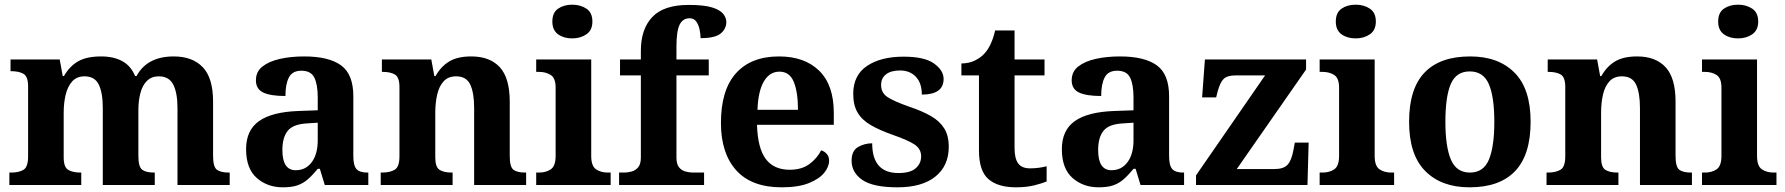

<svg xmlns="http://www.w3.org/2000/svg" viewBox="-20 -790 7624 820"><path d="M20 0V-53H28Q61 -53 80.5 -65Q100 -77 100 -122V-421Q100 -463 80.5 -474.5Q61 -486 28 -486H25V-536H235L248 -465H253Q277 -507 313.5 -528Q350 -549 412 -549Q465 -549 502 -529Q539 -509 557 -465H563Q608 -549 722 -549Q802 -549 846 -503Q890 -457 890 -356V-124Q890 -77 906.5 -65Q923 -53 957 -53H961V0H738V-329Q738 -393 720 -428.5Q702 -464 658 -464Q627 -464 607.5 -444.5Q588 -425 579.5 -392Q571 -359 571 -321V-124Q571 -77 587.5 -65Q604 -53 638 -53H641V0H419V-329Q419 -393 402 -428.5Q385 -464 341 -464Q308 -464 288.5 -442.5Q269 -421 260.5 -385.5Q252 -350 252 -309V-118Q252 -76 271.5 -64.5Q291 -53 324 -53H327V0Z M1188 10Q1122 10 1076.5 -30Q1031 -70 1031 -153Q1031 -234 1086.5 -273Q1142 -312 1255 -316L1337 -319V-374Q1337 -429 1322.5 -458.5Q1308 -488 1267 -488Q1229 -488 1214 -459.5Q1199 -431 1199 -380Q1135 -380 1104 -395Q1073 -410 1073 -447Q1073 -484 1101 -506Q1129 -528 1175.5 -538.5Q1222 -549 1279 -549Q1384 -549 1436.5 -511Q1489 -473 1489 -379V-124Q1489 -83 1502.5 -68Q1516 -53 1549 -53H1553V0H1367L1346 -69H1337Q1315 -42 1295 -24.5Q1275 -7 1250.5 1.5Q1226 10 1188 10ZM1243 -63Q1286 -63 1311.5 -97.5Q1337 -132 1337 -191V-266L1292 -263Q1232 -260 1209 -231.5Q1186 -203 1186 -149Q1186 -63 1243 -63Z M1606 0V-53H1612Q1645 -53 1665.5 -65Q1686 -77 1686 -122V-418Q1686 -460 1667 -471.5Q1648 -483 1615 -483H1611V-536H1822L1835 -465H1840Q1863 -506 1898.5 -527.5Q1934 -549 1993 -549Q2072 -549 2114.5 -503Q2157 -457 2157 -356V-124Q2157 -77 2173 -65Q2189 -53 2223 -53H2227V0H2005V-329Q2005 -393 1988.5 -428.5Q1972 -464 1928 -464Q1894 -464 1874.5 -442.5Q1855 -421 1847 -385.5Q1839 -350 1839 -309V-118Q1839 -76 1857.5 -64.5Q1876 -53 1909 -53H1913V0Z M2424 -626Q2388 -626 2363.5 -643.5Q2339 -661 2339 -698Q2339 -736 2363.5 -753Q2388 -770 2424 -770Q2459 -770 2484.5 -753Q2510 -736 2510 -698Q2510 -661 2484.5 -643.5Q2459 -626 2424 -626ZM2270 0V-53H2282Q2312 -53 2332.5 -67Q2353 -81 2353 -124V-416Q2353 -456 2332.5 -469.5Q2312 -483 2282 -483H2270V-536H2505V-124Q2505 -81 2525.5 -67Q2546 -53 2576 -53H2588V0Z M2624 0V-53H2646Q2661 -53 2677.5 -57.5Q2694 -62 2705.5 -75.5Q2717 -89 2717 -118V-468H2628V-536H2717V-573Q2717 -666 2766 -717.5Q2815 -769 2921 -769Q2986 -769 3020.5 -758.5Q3055 -748 3068.5 -731Q3082 -714 3082 -696Q3082 -667 3058 -647Q3034 -627 2972 -627Q2972 -643 2968 -663Q2964 -683 2954 -697.5Q2944 -712 2925 -712Q2896 -712 2882.5 -684.5Q2869 -657 2869 -591V-536H3007V-468H2869V-118Q2869 -89 2880 -75.5Q2891 -62 2907.5 -57.5Q2924 -53 2940 -53H2987V0Z M3318 10Q3190 10 3124.5 -62.5Q3059 -135 3059 -265Q3059 -406 3123.5 -477.5Q3188 -549 3307 -549Q3416 -549 3478.5 -488Q3541 -427 3541 -308V-257H3213Q3216 -157 3250.5 -111Q3285 -65 3353 -65Q3404 -65 3437 -89.5Q3470 -114 3487 -148Q3501 -144 3511 -132.5Q3521 -121 3521 -104Q3521 -78 3500 -52Q3479 -26 3434.5 -8Q3390 10 3318 10ZM3388 -321Q3388 -397 3370 -440.5Q3352 -484 3309 -484Q3267 -484 3242.5 -442.5Q3218 -401 3215 -321Z M3813 10Q3709 10 3663 -21.5Q3617 -53 3617 -104Q3617 -146 3644.5 -162Q3672 -178 3705 -178Q3705 -51 3817 -51Q3868 -51 3891 -71.5Q3914 -92 3914 -122Q3914 -154 3886.5 -172.5Q3859 -191 3793 -214Q3736 -234 3698.5 -256Q3661 -278 3642.5 -309.5Q3624 -341 3624 -389Q3624 -469 3683 -508.5Q3742 -548 3839 -548Q3929 -548 3969.5 -518.5Q4010 -489 4010 -453Q4010 -386 3917 -386Q3917 -435 3891.5 -462Q3866 -489 3824 -489Q3785 -489 3764 -472.5Q3743 -456 3743 -427Q3743 -394 3769.5 -376Q3796 -358 3864 -334Q3918 -316 3955.5 -294.5Q3993 -273 4012.5 -242Q4032 -211 4032 -163Q4032 -82 3975 -36Q3918 10 3813 10Z M4319 10Q4242 10 4201.5 -25Q4161 -60 4161 -148V-468H4086V-519Q4118 -519 4143.5 -531.5Q4169 -544 4184 -561Q4215 -594 4230 -660H4313V-536H4441V-468H4313V-158Q4313 -113 4328.5 -92Q4344 -71 4379 -71Q4399 -71 4417 -73.5Q4435 -76 4450 -80V-15Q4434 -8 4399.5 1Q4365 10 4319 10Z M4672 10Q4606 10 4560.5 -30Q4515 -70 4515 -153Q4515 -234 4570.5 -273Q4626 -312 4739 -316L4821 -319V-374Q4821 -429 4806.5 -458.5Q4792 -488 4751 -488Q4713 -488 4698 -459.5Q4683 -431 4683 -380Q4619 -380 4588 -395Q4557 -410 4557 -447Q4557 -484 4585 -506Q4613 -528 4659.5 -538.5Q4706 -549 4763 -549Q4868 -549 4920.5 -511Q4973 -473 4973 -379V-124Q4973 -83 4986.5 -68Q5000 -53 5033 -53H5037V0H4851L4830 -69H4821Q4799 -42 4779 -24.5Q4759 -7 4734.5 1.5Q4710 10 4672 10ZM4727 -63Q4770 -63 4795.5 -97.5Q4821 -132 4821 -191V-266L4776 -263Q4716 -260 4693 -231.5Q4670 -203 4670 -149Q4670 -63 4727 -63Z M5088 0V-41L5383 -468H5257Q5222 -468 5206.5 -453.5Q5191 -439 5180 -398L5174 -374H5114L5126 -536H5558V-493L5262 -68H5423Q5462 -68 5479 -86.5Q5496 -105 5504 -149L5510 -181H5569L5564 0Z M5770 -626Q5734 -626 5709.5 -643.5Q5685 -661 5685 -698Q5685 -736 5709.5 -753Q5734 -770 5770 -770Q5805 -770 5830.5 -753Q5856 -736 5856 -698Q5856 -661 5830.5 -643.5Q5805 -626 5770 -626ZM5616 0V-53H5628Q5658 -53 5678.5 -67Q5699 -81 5699 -124V-416Q5699 -456 5678.5 -469.5Q5658 -483 5628 -483H5616V-536H5851V-124Q5851 -81 5871.5 -67Q5892 -53 5922 -53H5934V0Z M6256 10Q6136 10 6067 -59.5Q5998 -129 5998 -270Q5998 -411 6064 -480Q6130 -549 6259 -549Q6379 -549 6448 -480Q6517 -411 6517 -270Q6517 -129 6451 -59.5Q6385 10 6256 10ZM6258 -53Q6316 -53 6339 -108.5Q6362 -164 6362 -270Q6362 -377 6338.5 -431Q6315 -485 6257 -485Q6199 -485 6176 -431Q6153 -377 6153 -270Q6153 -164 6176.5 -108.5Q6200 -53 6258 -53Z M6585 0V-53H6591Q6624 -53 6644.5 -65Q6665 -77 6665 -122V-418Q6665 -460 6646 -471.5Q6627 -483 6594 -483H6590V-536H6801L6814 -465H6819Q6842 -506 6877.5 -527.5Q6913 -549 6972 -549Q7051 -549 7093.5 -503Q7136 -457 7136 -356V-124Q7136 -77 7152 -65Q7168 -53 7202 -53H7206V0H6984V-329Q6984 -393 6967.5 -428.5Q6951 -464 6907 -464Q6873 -464 6853.5 -442.5Q6834 -421 6826 -385.5Q6818 -350 6818 -309V-118Q6818 -76 6836.5 -64.5Q6855 -53 6888 -53H6892V0Z M7403 -626Q7367 -626 7342.5 -643.5Q7318 -661 7318 -698Q7318 -736 7342.5 -753Q7367 -770 7403 -770Q7438 -770 7463.5 -753Q7489 -736 7489 -698Q7489 -661 7463.5 -643.5Q7438 -626 7403 -626ZM7249 0V-53H7261Q7291 -53 7311.5 -67Q7332 -81 7332 -124V-416Q7332 -456 7311.5 -469.5Q7291 -483 7261 -483H7249V-536H7484V-124Q7484 -81 7504.5 -67Q7525 -53 7555 -53H7567V0Z"/></svg>

Font: Noto Serif
Style: Bold
Weight: 700
Designer: Monotype Design Team
Foundry: Monotype Imaging Inc.
Version: Version 2.014